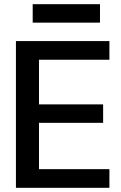

<svg xmlns="http://www.w3.org/2000/svg" viewBox="-20 -896 579 916"><path d="M56 0V-700H502V-611H166V-398H472V-310H166V-89H502V0ZM136 -788V-876H457V-788Z"/></svg>

Font: HostGroteskMedium
Style: Regular
Weight: 500
Designer: Doukan Karapınar based on Poppins by Indian Type Foundry, Jonny Pinhorn
Foundry: Element Type
Version: Version 1.001; ttfautohint (v1.8.4.7-5d5b)